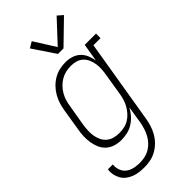

<svg xmlns="http://www.w3.org/2000/svg" viewBox="-299 -829 1107 1107"><g transform="rotate(-45 254.5 -275.5)"><path d="M163 213Q141 213 120 210.5Q99 208 80 200.5Q61 193 45 181Q29 169 19 151.5Q9 134 5 113.5Q1 93 4 72H44Q42 87 45 102.5Q48 118 55.5 131Q63 144 75 153Q87 162 101 167Q115 172 131 174Q147 176 163 176Q183 176 203.5 171.5Q224 167 242.5 156Q261 145 276 128.5Q291 112 301 93Q311 74 317 54.5Q323 35 327 14L344 -93Q332 -70 314.5 -50.5Q297 -31 275 -17Q253 -3 228 2.5Q203 8 179 8Q153 8 128.5 0.5Q104 -7 85.5 -23.5Q67 -40 57 -63Q47 -86 43 -111Q39 -136 40 -162.5Q41 -189 46 -215L67 -345Q71 -370 78.5 -394Q86 -418 99 -440.5Q112 -463 130.5 -482Q149 -501 171.5 -514Q194 -527 218.5 -532.5Q243 -538 268 -538Q293 -538 317 -530.5Q341 -523 358.5 -506.5Q376 -490 385.5 -467.5Q395 -445 399 -421L417 -530H509V-493H451L366 20Q362 45 354.5 69Q347 93 334 116Q321 139 302 158Q283 177 260 190Q237 203 212 208Q187 213 163 213ZM198 -29Q218 -29 238.5 -33Q259 -37 277 -48Q295 -59 309.5 -75Q324 -91 334.5 -109.5Q345 -128 351 -147.5Q357 -167 360 -187L381 -317Q385 -338 386.5 -360Q388 -382 385 -402.5Q382 -423 374 -442Q366 -461 351.5 -475Q337 -489 317 -495Q297 -501 275 -501Q254 -501 233.5 -496.5Q213 -492 194 -481Q175 -470 159.5 -454Q144 -438 133 -419Q122 -400 116 -380Q110 -360 107 -339L85 -209Q82 -188 81 -166Q80 -144 83.5 -123.5Q87 -103 96 -84.5Q105 -66 120.5 -53Q136 -40 156.5 -34.5Q177 -29 198 -29ZM271 -602 179 -739 216 -761 298 -631 422 -764 454 -736 316 -602Z"/></g></svg>

Font: Iosevka Curly Slab XLtObl
Style: Regular
Weight: 200
Italic angle: -9°
Monospace: yes
Designer: Belleve Invis
Foundry: Belleve Invis
Version: Version 11.1.0; ttfautohint (v1.8.3)